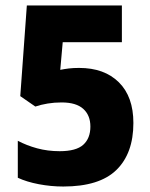

<svg xmlns="http://www.w3.org/2000/svg" viewBox="-20 -670 549 701"><path d="M269 -422Q361 -422 414 -369.5Q467 -317 467 -221Q467 -110 405 -49.5Q343 11 211 11Q166 11 121.5 2.5Q77 -6 45 -21V-156Q77 -139 115.5 -128.5Q154 -118 198 -118Q258 -118 284 -141.5Q310 -165 310 -208Q310 -249 284 -272.5Q258 -296 205 -296Q178 -296 154 -292Q130 -288 109 -281L54 -319L78 -650H425V-516H209L200 -415Q215 -418 231 -420Q247 -422 269 -422Z"/></svg>

Font: Noto Sans Telugu Condensed ExtraBold
Style: Regular
Weight: 800
Width: 3
Designer: Jelle Bosma - Monotype Design Team
Foundry: Monotype Imaging Inc.
Version: Version 2.005; ttfautohint (v1.8.4.7-5d5b)